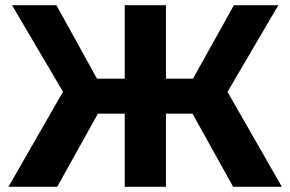

<svg xmlns="http://www.w3.org/2000/svg" viewBox="-20 -720 1119 740"><path d="M878.7 0 691.3 -337.1 828.3 -415.7 1066.4 0ZM12.6 0 251.1 -415.7 388.2 -337.1 200.4 0ZM242.9 -332.2 26.3 -700H197.4L390.6 -350ZM289 -282V-416.7H508.3V-282ZM460.8 0V-700H619.6V0ZM572.1 -282V-416.7H790.1V-282ZM837.1 -332.2 686.7 -350 881.6 -700H1052.8Z"/></svg>

Font: Montserrat Alternates Thin
Style: Regular
Weight: 100
Designer: Julieta Ulanovsky
Foundry: Julieta Ulanovsky
Version: Version 9.000